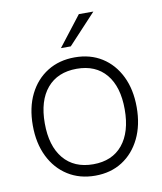

<svg xmlns="http://www.w3.org/2000/svg" viewBox="-80 -755 699 828"><g transform="rotate(-10 270.0 -341.0)"><path d="M385 -690.5 263 -559.5H220L321.5 -690.5ZM42.5 -252Q42.5 -330 71.2 -388Q100 -446 151.5 -478Q203 -510 271 -510Q339 -510 389.8 -478Q440.5 -446 469 -388Q497.5 -330 497.5 -252Q497.5 -174 469 -115.5Q440.5 -57 389.8 -24.5Q339 8 271 8Q203 8 151.5 -24.5Q100 -57 71.2 -115.5Q42.5 -174 42.5 -252ZM445 -252Q445 -351 399.5 -405.5Q354 -460 271 -460Q187.5 -460 141.2 -405.5Q95 -351 95 -252Q95 -152.5 141.2 -97.2Q187.5 -42 271 -42Q354 -42 399.5 -97.2Q445 -152.5 445 -252Z"/></g></svg>

Font: Overused Grotesk Light
Style: Regular
Weight: 300
Version: Version 0.004